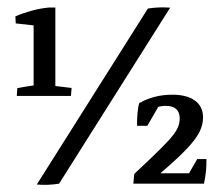

<svg xmlns="http://www.w3.org/2000/svg" viewBox="-20 -507 607 530"><path d="M72.8 -246.1V-460.4L132.8 -483.4V-246.1ZM81.1 -436 23.4 -442.4 22.5 -461.9Q43 -470.7 66.9 -477.3Q90.8 -483.9 115.2 -486.3H132.8V-451.7ZM26.4 -242.2 27.8 -263.7Q39.6 -266.1 53.5 -268.3Q67.4 -270.5 82 -272.5L72.8 -248.5V-287.1H132.8V-248.5L125 -270.5L177.7 -264.2L175.8 -242.2ZM81.5 2.4 388.2 -483.4Q418 -488.3 449.7 -485.8L143.1 0Q113.3 4.9 81.5 2.4ZM348.1 0 350.6 -26.9 394 -67.9Q426.3 -98.6 444.1 -117.9Q461.9 -137.2 469 -151.1Q476.1 -165 476.1 -179.7Q476.1 -214.8 437.5 -214.8Q414.1 -214.8 391.6 -200.7L358.4 -159.7Q357.9 -174.8 359.4 -192.9Q360.8 -210.9 364.3 -222.2Q404.3 -245.6 455.6 -245.6Q496.1 -245.6 518.3 -229.2Q540.5 -212.9 540.5 -182.6Q540.5 -163.1 531 -143.6Q521.5 -124 498.3 -99.1Q475.1 -74.2 433.6 -38.1L389.2 0ZM348.1 0 388.7 -28.8H543.5V0ZM543 0 497.1 -20.5 524.4 -67.9H549.8Q550.3 -52.7 548.6 -34.9Q546.9 -17.1 543 0ZM358.4 -159.7 364.3 -214.4 421.9 -220.7 386.7 -159.7Z"/></svg>

Font: Markazi Text
Style: Regular
Weight: 400
Designer: Borna Izadpanah (Arabic designer), Fiona Ross (Arabic design director) and Florian Runge (Latin designer)
Foundry: Borna Izadpanah and Florian Runge
Version: Version 1.000